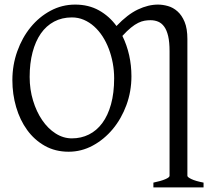

<svg xmlns="http://www.w3.org/2000/svg" viewBox="-20 -650 945 841"><path d="M480 -307.1Q480 -340.8 473.9 -373.8Q467.8 -406.7 456.5 -436.3Q445.3 -465.8 429 -491Q412.6 -516.1 392.1 -534.4Q371.6 -552.7 347.2 -563.2Q322.8 -573.7 294.9 -573.7Q251.5 -573.7 217 -555.4Q182.6 -537.1 158.9 -503.2Q135.3 -469.2 122.6 -420.9Q109.9 -372.6 109.9 -313Q109.9 -258.3 124.8 -209.5Q139.6 -160.6 164.8 -123.8Q189.9 -86.9 223.6 -65.4Q257.3 -43.9 294.9 -43.9Q335.4 -43.9 369.4 -60.8Q403.3 -77.6 428 -110.8Q452.6 -144 466.3 -193.4Q480 -242.7 480 -307.1ZM651.9 170.9V149.9Q685.1 143.1 703.9 135Q722.7 127 722.7 120.1V-425.8Q722.7 -465.8 716.6 -491.9Q710.4 -518.1 699.2 -533.4Q688 -548.8 672.6 -555.2Q657.2 -561.5 639.2 -561.5Q626.5 -561.5 613.3 -559.3Q600.1 -557.1 585.2 -549.8Q570.3 -542.5 553.5 -528.8Q536.6 -515.1 516.1 -492.7Q535.6 -453.1 545.7 -408.2Q555.7 -363.3 555.7 -315.9Q555.7 -249.5 533.7 -189.7Q511.7 -129.9 473.9 -84.5Q436 -39.1 386.2 -12.2Q336.4 14.6 280.8 14.6Q222.2 14.6 176.3 -11.2Q130.4 -37.1 98.9 -80.6Q67.4 -124 50.8 -180.7Q34.2 -237.3 34.2 -298.8Q34.2 -365.2 55.7 -425.3Q77.1 -485.4 114.3 -530.8Q151.4 -576.2 201.4 -603Q251.5 -629.9 309.1 -629.9Q368.2 -629.9 413.6 -604.5Q459 -579.1 490.2 -536.1Q538.6 -586.9 584 -608.4Q629.4 -629.9 671.9 -629.9Q692.9 -629.9 715.6 -623.5Q738.3 -617.2 757.3 -600.3Q776.4 -583.5 788.6 -554.2Q800.8 -524.9 800.8 -479V120.1Q800.8 126 818.6 134.5Q836.4 143.1 871.6 149.9V170.9Z"/></svg>

Font: Gentium Plus Eur
Style: Regular
Weight: 400
Designer: J. Victor Gaultney, Annie Olsen, Iska Routamaa, Becca Hirsbrunner
Foundry: SIL International
Version: Version 5.000